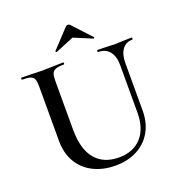

<svg xmlns="http://www.w3.org/2000/svg" viewBox="-146 -934 993 1068"><g transform="rotate(-20 350.5 -399.5)"><path d="M481 -613Q478 -613 478 -619Q478 -625 481 -625L526 -624Q562 -622 586 -622Q604 -622 640 -624L684 -625Q686 -625 686 -619Q686 -613 684 -613Q645 -613 623.5 -584Q602 -555 602 -503V-223Q602 -151 571.5 -97.5Q541 -44 485.5 -15Q430 14 357 14Q284 14 227 -14.5Q170 -43 138.5 -96.5Q107 -150 107 -222V-544Q107 -574 101.5 -588Q96 -602 80 -607.5Q64 -613 31 -613Q28 -613 28 -619Q28 -625 31 -625L83 -624Q127 -622 154 -622Q184 -622 228 -624L278 -625Q281 -625 281 -619Q281 -613 278 -613Q245 -613 229 -607Q213 -601 207.5 -586.5Q202 -572 202 -542V-257Q202 -139 251 -80.5Q300 -22 390 -22Q475 -22 523 -74.5Q571 -127 571 -222V-503Q571 -555 547.5 -584Q524 -613 481 -613ZM362 -809Q366 -813 374 -813Q381 -813 385 -809L487 -699Q488 -699 488 -697Q488 -695 485.5 -693Q483 -691 482 -692L374 -737L265 -692Q263 -691 260 -694.5Q257 -698 259 -699Z"/></g></svg>

Font: Cormorant SC SemiBold
Style: Regular
Weight: 600
Designer: Christian Thalmann (Catharsis Fonts)
Version: Version 3.000